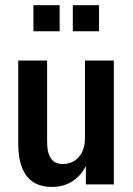

<svg xmlns="http://www.w3.org/2000/svg" viewBox="-20 -728 524 758"><path d="M184.5 10Q142.5 10 112.8 -8.2Q83 -26.5 67.5 -65Q52 -103.5 52 -161V-489H166V-170Q166 -135.5 174 -115.8Q182 -96 196 -88.2Q210 -80.5 228.5 -80.5Q253.5 -80.5 273.2 -92.8Q293 -105 304.2 -128Q315.5 -151 315.5 -183.5V-489H429.5V0H319V-91H326.5Q311 -46 274 -18Q237 10 184.5 10ZM267.5 -604.5V-707.5H371V-604.5ZM112 -604.5V-707.5H215.5V-604.5Z"/></svg>

Font: Nunito Sans 12pt ExtraLight Condensed
Style: Regular
Weight: 200
Width: 3
Version: Version 3.101;gftools[0.9.27]